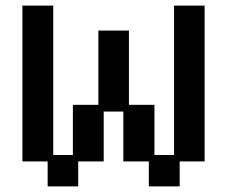

<svg xmlns="http://www.w3.org/2000/svg" viewBox="-20 -653 811 685"><path d="M150 12V-77H60V-633H170V-100H240V-279H331V-544H440V-279H531V-100H601V-633H710V-77H621V12H511V-77H420V-255H350V-77H259V12Z"/></svg>

Font: Pixelify Sans Medium
Style: Regular
Weight: 500
Designer: Stefie Justprince
Foundry: Typecalism Foundryline
Version: Version 1.000;February 13, 2025;FontCreator 15.0.0.3015 64-b